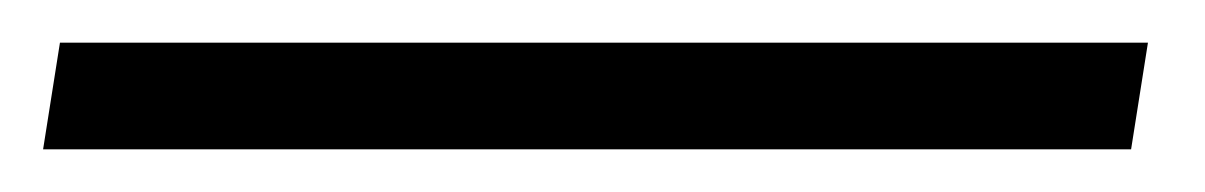

<svg xmlns="http://www.w3.org/2000/svg" viewBox="-45 55 565 90"><path d="M-24.8 125H485.2L493.1 75H-16.9Z"/></svg>

Font: Fog Sans
Style: It
Weight: 700
Foundry: Intel Corporation
Version: Version 1.00